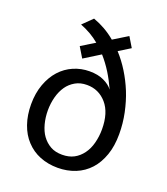

<svg xmlns="http://www.w3.org/2000/svg" viewBox="-137 -829 815 937"><g transform="rotate(20 271.0 -360.5)"><path d="M169.9 -583 240.2 -626Q197.3 -662.1 140.1 -684.1L189.9 -732.9Q223.1 -720.7 249.5 -705.6Q279.8 -688.5 306.2 -666L380.9 -711.9L412.1 -660.2L352.1 -623Q384.3 -587.9 410.6 -545.4Q437 -502.9 456.5 -455.1Q475.1 -409.2 486.8 -354Q498 -300.3 498 -245.1Q498 -182.6 481.4 -135.7Q464.4 -87.4 435.1 -55.2Q404.8 -22 362.8 -4.9Q320.3 12.2 271 12.2Q220.7 12.2 178.2 -4.9Q136.7 -21.5 106 -54.7Q76.2 -86.4 60.1 -132.8Q43.9 -179.2 43.9 -235.8Q43.9 -293 61 -339.8Q78.1 -386.2 106.9 -418Q136.2 -450.2 174.8 -466.8Q214.4 -483.9 257.8 -483.9Q302.2 -483.9 332 -469.7Q363.3 -455.1 379.9 -433.1Q360.4 -476.1 338.4 -511.7Q314 -550.8 286.1 -582L202.1 -529.8ZM130.9 -235.8Q130.9 -199.2 139.6 -166Q148.9 -131.3 165.5 -108.4Q183.1 -84 209 -69.3Q233.9 -55.2 270 -55.2Q304.7 -55.2 330.6 -68.8Q356.4 -82.5 375 -107.9Q393.1 -132.3 401.9 -166Q411.1 -200.7 411.1 -237.8Q411.1 -324.2 370.6 -370.6Q330.1 -417 269 -417Q234.4 -417 209 -402.3Q182.6 -387.2 166 -363.3Q148.9 -338.4 140.1 -306.2Q130.9 -271.5 130.9 -235.8Z"/></g></svg>

Font: Post Grotesk Regular
Style: Regular
Weight: 500
Version: 0.900; ttfautohint (v0.96) -l 8 -r 50 -G 200 -x 14 -w "gGD" 